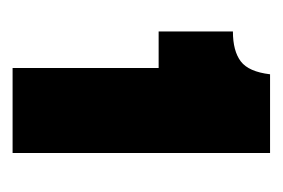

<svg xmlns="http://www.w3.org/2000/svg" viewBox="-92 -627 449 305"><g transform="rotate(90 132.5 -474.5)"><path d="M88 -270V-502H30V-620Q61 -620 77.5 -632.5Q94 -645 98 -679H223V-270Z"/></g></svg>

Font: Bricolage Grotesque ExtraBold
Style: Regular
Weight: 800
Designer: Mathieu Triay
Foundry: Atelier Triay
Version: Version 1.001;gftools[0.9.33.dev8+g029e19f]